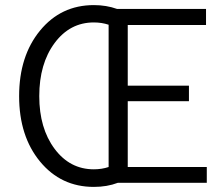

<svg xmlns="http://www.w3.org/2000/svg" viewBox="-20 -717 870 753"><path d="M791 -62V0H442Q400 16 348 16Q219 16 137 -83.5Q55 -183 55 -340Q55 -497 137 -597Q219 -697 348 -697Q397 -697 439 -682H788V-619H481V-381H721V-320H481V-62ZM134 -340Q134 -214 194 -133.5Q254 -53 348 -53Q379 -53 406 -62V-620Q379 -629 348 -629Q254 -629 194 -548Q134 -467 134 -340Z"/></svg>

Font: Didact Gothic
Style: Regular
Weight: 400
Designer: Daniel Johnson
Foundry: Daniel Johnson
Version: Version 2.101;PS 002.101;hotconv 1.0.88;makeotf.lib2.5.64775